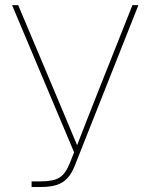

<svg xmlns="http://www.w3.org/2000/svg" viewBox="-20 -748 602 768"><path d="M106.4 0V-22.5H142.6Q193.4 -22.5 217.8 -37.6Q242.2 -52.7 259.3 -95.7L276.4 -138.7L28.3 -727.5H52.7L204.6 -367.2Q219.2 -332.5 233.6 -298.1Q248 -263.7 262.5 -229Q276.9 -194.3 291.5 -159.7H285.6Q305.7 -211.9 325.9 -263.7Q346.2 -315.4 366.7 -367.2L509.8 -727.5H533.7L279.8 -86.9Q267.1 -54.2 249.8 -35.4Q232.4 -16.6 206.8 -8.3Q181.2 0 142.6 0Z"/></svg>

Font: Inter 17pt Thin
Style: Regular
Weight: 250
Version: Version 4.001;git-66647c0bb